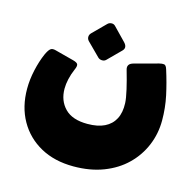

<svg xmlns="http://www.w3.org/2000/svg" viewBox="-106 -682 956 946"><g transform="rotate(15 371.5 -209.0)"><path d="M349 156Q252 156 180.5 116.5Q109 77 69.5 7Q30 -63 30 -155Q30 -202 41 -251Q52 -300 69 -339Q80 -363 89.5 -371Q99 -379 117 -374L212 -349Q235 -343 237.5 -333.5Q240 -324 232 -307Q220 -279 214 -252.5Q208 -226 208 -203Q208 -142 246 -103Q284 -64 361 -64Q414 -64 448.5 -81Q483 -98 500 -130.5Q517 -163 515 -211Q514 -235 504 -278.5Q494 -322 480 -370Q470 -401 504 -410L626 -443Q641 -447 651 -445.5Q661 -444 667 -424Q687 -361 700 -300.5Q713 -240 713 -175Q713 -108 688 -48Q663 12 616 58Q569 104 501.5 130Q434 156 349 156ZM370 -393Q362 -385 349.5 -385.5Q337 -386 329 -394L264 -459Q255 -468 255 -479.5Q255 -491 264 -500L329 -565Q337 -573 349 -573.5Q361 -574 369 -565L432 -500Q454 -477 435 -458Z"/></g></svg>

Font: Rubik Black
Style: Italic
Weight: 900
Italic angle: -12°
Designer: Hubert and Fischer
Foundry: Hubert and Fischer
Version: Version 2.300;gftools[0.9.30]